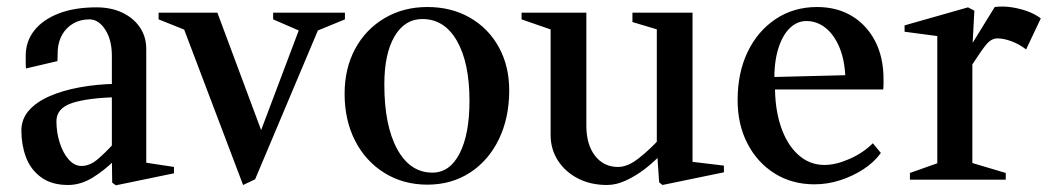

<svg xmlns="http://www.w3.org/2000/svg" viewBox="-20 -538 3142 575"><path d="M184 16Q134 16 102.5 -7.5Q71 -31 57.5 -68Q44 -105 44 -147Q44 -181 66 -206.5Q88 -232 127.5 -249.5Q167 -267 219 -276.5Q271 -286 329 -287L315 -273V-371Q315 -419 295 -449.5Q275 -480 248 -480Q221 -480 200 -468Q179 -456 167 -435.5Q155 -415 153 -389Q153 -379 152.5 -371Q152 -363 152 -355L58 -333Q57 -341 57 -351Q57 -361 57 -371Q57 -414 82.5 -446.5Q108 -479 155.5 -497.5Q203 -516 269 -516Q313 -516 346.5 -500Q380 -484 399 -456Q418 -428 418 -391V-36L403 -53L501 -38V-19L327 17L316 9L315 -66L324 -59Q292 -27 256.5 -5.5Q221 16 184 16ZM224 -41Q249 -41 273 -61.5Q297 -82 324 -112L315 -88V-263L333 -247Q243 -245 196 -229.5Q149 -214 149 -175Q149 -141 159 -110Q169 -79 186 -60Q203 -41 224 -41Z M708 16 526 -464 545 -444 455 -480V-500H631L767 -135H757L880 -461L888 -441L798 -480V-500H1013V-480L918 -441L938 -461L744 -1Z M1260 15Q1188 15 1131.5 -20Q1075 -55 1043.5 -116.5Q1012 -178 1012 -257Q1012 -333 1043.5 -391.5Q1075 -450 1131.5 -483.5Q1188 -517 1260 -517Q1332 -517 1387.5 -485Q1443 -453 1474 -396.5Q1505 -340 1505 -267Q1505 -185 1474 -121Q1443 -57 1387.5 -21Q1332 15 1260 15ZM1275 -21Q1327 -21 1356.5 -78.5Q1386 -136 1386 -236Q1386 -350 1348.5 -415.5Q1311 -481 1245 -481Q1192 -481 1161.5 -429Q1131 -377 1131 -285Q1131 -162 1169.5 -91.5Q1208 -21 1275 -21Z M1798 16Q1749 16 1711 -3.5Q1673 -23 1651 -57Q1629 -91 1629 -134V-465L1643 -445L1542 -480V-500H1736V-162Q1736 -105 1762 -71.5Q1788 -38 1831 -38Q1860 -38 1893.5 -64.5Q1927 -91 1955 -122L1947 -99V-465L1961 -446L1874 -472V-500H2054V-39L2040 -55L2148 -42V-22L1964 16L1954 8L1948 -80L1956 -72Q1935 -50 1908.5 -30Q1882 -10 1853.5 3Q1825 16 1798 16Z M2419 14Q2352 14 2300 -18.5Q2248 -51 2218.5 -108Q2189 -165 2189 -238Q2189 -320 2219 -382.5Q2249 -445 2303 -481Q2357 -517 2427 -517Q2486 -517 2530.5 -490.5Q2575 -464 2600.5 -415.5Q2626 -367 2626 -300Q2626 -293 2626 -285.5Q2626 -278 2625 -270H2284L2301 -285Q2300 -215 2318 -160.5Q2336 -106 2370 -75Q2404 -44 2449 -44Q2483 -44 2524 -62Q2565 -80 2594 -109L2618 -80Q2598 -52 2565.5 -31Q2533 -10 2495.5 2Q2458 14 2419 14ZM2299 -292 2282 -307 2520 -313 2512 -297Q2511 -354 2495 -393.5Q2479 -433 2453 -454Q2427 -475 2395 -475Q2367 -475 2345 -453.5Q2323 -432 2310.5 -391.5Q2298 -351 2299 -292Z M2705 0V-20L2801 -54L2787 -35V-444L2802 -428L2689 -443V-462L2879 -516L2898 -506L2892 -394L2885 -397L2959 -517Q2983 -520 3007.5 -516.5Q3032 -513 3055 -505Q3078 -497 3097 -483L3053 -390Q3032 -406 3009 -414.5Q2986 -423 2967 -423Q2949 -423 2934 -405Q2919 -387 2896 -351Q2893 -346 2888.5 -340Q2884 -334 2881 -327L2892 -361V-35L2878 -54L2992 -20V0Z"/></svg>

Font: Wittgenstein Medium
Style: Regular
Weight: 500
Designer: Jörg Drees
Foundry: Jörg Drees
Version: Version 1.500